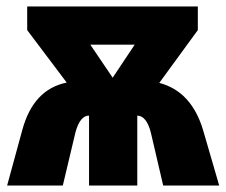

<svg xmlns="http://www.w3.org/2000/svg" viewBox="-20 -573 699 593"><path d="M328 -333 259 -435H396ZM64 -553V-480L186 -318Q83 -297 49 -172L2 0H174L213 -164Q227 -216 255 -216V0H404V-216Q433 -215 446 -163L484 0H657L607 -172Q571 -291 472 -317L591 -480V-553Z"/></svg>

Font: Noto Sans UI SemiCondensed Black
Style: Regular
Weight: 900
Width: 4
Designer: Monotype Design Team
Foundry: Monotype Imaging Inc.
Version: 1.001